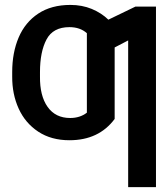

<svg xmlns="http://www.w3.org/2000/svg" viewBox="-20 -557 679 776"><path d="M331.1 -101.6V-422.9Q303.7 -447.3 260.7 -447.3Q194.3 -447.3 168 -397.5Q141.6 -347.7 141.6 -265.6V-248Q140.6 -169.9 172.4 -125Q204.1 -80.1 263.7 -80.1Q303.2 -80.1 331.1 -101.6ZM610.4 199.2H498V-393.6L443.4 -365.2V-76.2Q379.4 9.8 260.7 9.8Q187 9.8 134.5 -24.9Q82 -59.6 55.4 -118.2Q28.8 -176.8 29.3 -248V-265.6Q29.3 -344.2 55.4 -405.5Q81.5 -466.8 134.5 -502Q187.5 -537.1 264.6 -537.1Q311.5 -537.1 350.6 -521Q389.6 -504.9 418 -477.5L527.3 -530.3H610.4Z"/></svg>

Font: Pretendard Medium
Style: Regular
Weight: 500
Designer: Base glyphs from Inter by Rasmus Andersson; Hangeul glyphs from Noto Sans CJK(Source Han Sans) by Jang Soo-young and Kan
Foundry: Kil Hyung-jin
Version: Version 1.309